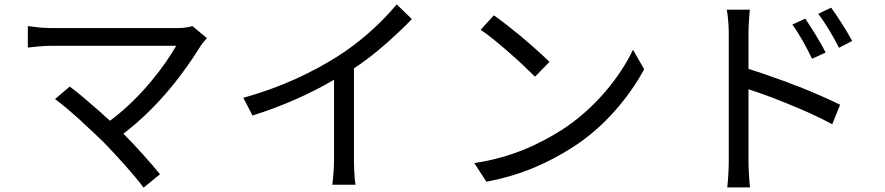

<svg xmlns="http://www.w3.org/2000/svg" viewBox="-20 -808 4040 876"><path d="M710 -13C670 -62 603 -138 543 -198C708 -324 825 -484 897 -601C903 -610 914 -623 924 -634L858 -689C844 -685 823 -680 795 -680H211C176 -680 135 -685 107 -689V-591C127 -593 172 -599 211 -599H784C734 -512 629 -367 482 -257C471 -267 460 -277 448 -287L440 -295C384 -344 328 -392 298 -413L231 -356C259 -336 304 -298 348 -258L356 -250C392 -217 428 -184 454 -158C517 -93 598 -3 635 48L710 -13Z M1595 -76V-496C1667 -544 1732 -598 1791 -654L1798 -661L1805 -667C1824 -685 1842 -703 1859 -721L1790 -788C1721 -705 1623 -615 1519 -550C1408 -480 1263 -409 1090 -362L1132 -281C1271 -324 1402 -384 1504 -444V-76C1504 -38 1499 16 1496 35H1602C1598 15 1595 -38 1595 -76Z M2487 -526C2458 -554 2412 -596 2363 -637L2355 -644C2310 -681 2265 -716 2233 -738L2173 -672C2205 -651 2245 -618 2285 -584L2293 -577C2344 -533 2393 -486 2421 -458L2487 -526ZM2588 -133C2739 -228 2851 -367 2919 -492L2868 -581C2810 -458 2692 -309 2538 -212C2443 -153 2319 -90 2144 -64L2199 21C2366 -10 2488 -70 2588 -133Z M3868 -621C3844 -667 3798 -738 3772 -773L3713 -745C3747 -701 3781 -643 3808 -590L3868 -621ZM3395 -75V-401C3437 -387 3489 -369 3543 -347L3553 -343L3563 -339C3639 -309 3717 -274 3777 -241L3813 -330C3761 -356 3692 -386 3619 -415L3609 -418L3599 -422C3597 -423 3596 -424 3594 -424L3584 -428L3574 -432C3569 -434 3564 -436 3559 -438L3549 -441C3495 -461 3442 -479 3395 -494V-657C3395 -687 3398 -733 3401 -764H3296C3302 -733 3305 -685 3305 -657V-75C3305 -38 3302 15 3298 47H3402C3398 15 3395 -43 3395 -75ZM3747 -568C3724 -615 3679 -686 3654 -723L3595 -696C3628 -651 3660 -592 3685 -540L3747 -568Z"/></svg>

Font: Glow Sans SC Normal Book
Style: Regular
Weight: 500
Designer: Ryoko NISHIZUKA (kana, bopomofo & ideographs); Paul D. Hunt (Latin, Greek & Cyrillic); Sandoll Communications, Soo-young
Version: Version 0.93